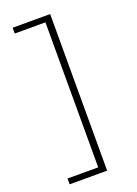

<svg xmlns="http://www.w3.org/2000/svg" viewBox="-166 -806 736 1029"><g transform="rotate(-20 202.0 -291.5)"><path d="M259 -738V155H220V-738ZM239 122V155H45V122ZM239 -738V-705H45V-738Z"/></g></svg>

Font: REM Medium Thin
Style: Regular
Weight: 250
Version: Version 1.005;gftools[0.9.28]